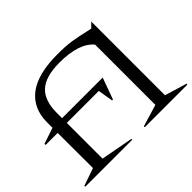

<svg xmlns="http://www.w3.org/2000/svg" viewBox="-148 -976 1228 1228"><g transform="rotate(-45 465.5 -362.5)"><path d="M125 -463.9Q125 -589.4 212.6 -657.2Q300.3 -725.1 481 -725.1Q552.2 -725.1 602.1 -717.8Q651.9 -710.4 749 -688L780.8 -720.2V-53.2L931.2 -7.8L929.2 0H545.9L543.9 -7.8L693.8 -53.2V-598.1Q627.9 -678.2 451.2 -678.2Q324.7 -678.2 268.3 -626Q211.9 -573.7 211.9 -463.9V-415H579.1L525.9 -268.1L518.1 -270L501 -372.1H211.9V-48.8L432.1 -7.8L430.2 0H7.8L5.9 -7.8L126 -49.8L125 -368.2H17.1L15.1 -377.9L125 -415Z"/></g></svg>

Font: Halibut Exp
Style: Regular
Weight: 400
Width: 7
Designer: Matteo Maggi
Foundry: Collletttivo
Version: Version 3.080 | FøM Fix